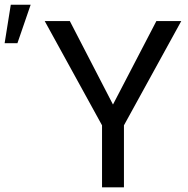

<svg xmlns="http://www.w3.org/2000/svg" viewBox="-135 -801 805 821"><path d="M-115.2 -616.2H-60.5L-3.9 -780.8H-88.9ZM163.6 -710.9H56.2L301.3 -265.1V0H395V-265.1L640.1 -710.9H533.7L348.1 -354Z"/></svg>

Font: Roboto
Style: Regular
Weight: 400
Designer: Google
Version: Version 2.137; 2017